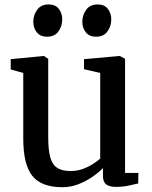

<svg xmlns="http://www.w3.org/2000/svg" viewBox="-20 -810 666 842"><path d="M487.5 9.5Q459.5 9.5 445.5 -1.5Q431.5 -12.5 431.5 -39V-73Q413.5 -54 385.2 -34.5Q357 -15 323.5 -2Q290 11 254 11Q161 11 121.5 -39Q82 -89 82 -202V-490L27 -505.5V-550.5L170.5 -564.5H172.5L191.5 -552V-208Q191.5 -155 199.8 -122.5Q208 -90 229.2 -75Q250.5 -60 289.5 -60Q318.5 -60 343 -69Q367.5 -78 387 -90.5Q406.5 -103 419.5 -114.5V-490L348.5 -506.5V-550.5L503 -564.5H505.5L528.5 -552V-51.5H587L586 -5.5Q569 -1.5 544.2 4Q519.5 9.5 487.5 9.5ZM185 -649Q156.5 -649 141.2 -668.5Q126 -688 126 -714.5Q126 -744 143 -767.2Q160 -790.5 193 -790.5H194Q223 -790.5 238 -771Q253 -751.5 253 -725Q253 -695.5 236.2 -672.2Q219.5 -649 186 -649ZM400.5 -649Q371.5 -649 356.2 -668.5Q341 -688 341 -714.5Q341 -744 358 -767.2Q375 -790.5 408 -790.5H409Q438 -790.5 453 -771Q468 -751.5 468 -725Q468 -695.5 451.2 -672.2Q434.5 -649 401.5 -649Z"/></svg>

Font: Merriweather 24pt Medium
Style: Regular
Weight: 500
Designer: Eben Sorkin
Foundry: Eben Sorkin
Version: Version 2.100